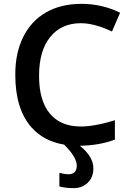

<svg xmlns="http://www.w3.org/2000/svg" viewBox="-20 -744 674 993"><path d="M334 157.2Q377 157.2 377 112.8Q377 68.4 311.5 3.9Q206.5 -13.7 143.1 -85Q59.1 -179.7 59.1 -356.9Q58.6 -468.3 99.6 -551.8Q140.6 -635.3 217.8 -679.7Q294.9 -724.1 401.4 -724.1Q507.8 -724.1 601.1 -678.2L559.1 -581.1Q468.3 -624 397.9 -624Q297.4 -624 239.7 -552.7Q182.1 -481.4 182.1 -353Q181.6 -224.6 237.3 -157.2Q293 -89.8 397.9 -89.8Q469.7 -89.8 574.2 -122.1V-22Q494.1 8.3 393.1 9.8Q462.9 66.4 462.9 126Q462.9 173.3 433.6 201.2Q404.3 229 361.3 229Q318.8 229 287.1 220.2V149.9Q313.5 157.2 334 157.2Z"/></svg>

Font: OpenSans-Semibold
Style: Regular
Weight: 600
Foundry: Ascender Corporation
Version: Version 1.10